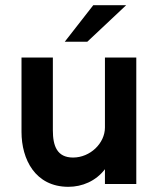

<svg xmlns="http://www.w3.org/2000/svg" viewBox="-20 -710 616 741"><path d="M230 -549H317L467 -690H340ZM244 11C297 11 350 -11 385 -57V0H506V-488H385V-218C385 -157 328 -102 262 -102C200 -102 184 -147 184 -207V-488H63V-201C63 -95 116 11 244 11Z"/></svg>

Font: FREAK Grotesk Next
Style: Bold
Weight: 700
Width: 3
Designer: La Scuola Open Source
Foundry: La Scuola Open Source
Version: Version 1.000;PS 1.0;hotconv 1.0.72;makeotf.lib2.5.5900